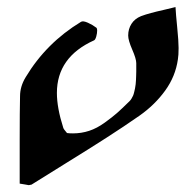

<svg xmlns="http://www.w3.org/2000/svg" viewBox="-20 -526 530 547"><path d="M480 -505.9Q467.3 -502.4 446.5 -497.8Q425.8 -493.2 410.4 -489Q395 -484.9 381.8 -480Q363.8 -472.7 354.5 -458Q345.2 -443.4 345.2 -424.8Q345.2 -411.1 356.7 -384.8Q368.2 -358.4 368.2 -346.2Q368.2 -344.2 368.2 -335Q368.2 -325.7 368.2 -322.5Q368.2 -319.3 367.9 -310.5Q367.7 -301.8 367.4 -297.9Q367.2 -293.9 366.5 -286.1Q365.7 -278.3 364.7 -274.2Q363.8 -270 362.3 -263.7Q360.8 -257.3 359.1 -253.4Q357.4 -249.5 354.7 -245.1Q352.1 -240.7 349.1 -237.8Q326.2 -215.3 313.5 -204.1Q300.8 -192.9 278.6 -176.8Q256.3 -160.6 234.1 -153.3Q211.9 -146 188 -146Q176.8 -146 170.9 -147Q161.1 -158.2 160.2 -162.1Q142.1 -218.8 142.1 -261.2Q142.1 -363.3 248 -411.1Q251.5 -412.6 254.2 -421.9Q256.8 -431.2 256.8 -439Q256.8 -444.8 254.9 -446.8Q244.1 -455.1 230.5 -461.2Q216.8 -467.3 210.9 -463.9Q111.8 -403.8 53.2 -306.2Q37.1 -279.8 37.1 -252Q36.1 -210.9 36.1 -127.9V-2.9Q41.5 -2.4 50.8 -0.5Q60.1 1.5 62 1.5Q64 1.5 69.8 0Q95.2 -16.1 165.5 -59.6Q235.8 -103 284.4 -134.3Q333 -165.5 377.9 -196.8Q421.4 -227.5 450.7 -268.1Q480 -308.6 486.8 -356.9Q488.8 -368.2 488.8 -389.2Q488.8 -408.7 484.9 -447.5Q481 -486.3 480 -505.9Z"/></svg>

Font: Sonetni venez Italic
Style: Regular
Weight: 400
Italic angle: -14°
Designer: Alja Herlah
Foundry: Type Salon
Version: Version 1.000;hotconv 1.0.109;makeotfexe 2.5.65596